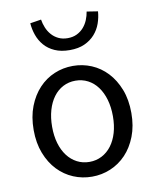

<svg xmlns="http://www.w3.org/2000/svg" viewBox="-83 -795 709 871"><g transform="rotate(-10 271.0 -359.0)"><path d="M271 12Q226 12 185.5 -5Q145 -22 114 -54.5Q83 -87 64.5 -134.5Q46 -182 46 -242Q46 -303 64.5 -350.5Q83 -398 114 -431Q145 -464 185.5 -481Q226 -498 271 -498Q316 -498 356.5 -481Q397 -464 428 -431Q459 -398 477.5 -350.5Q496 -303 496 -242Q496 -182 477.5 -134.5Q459 -87 428 -54.5Q397 -22 356.5 -5Q316 12 271 12ZM271 -56Q302 -56 328 -69.5Q354 -83 372.5 -107.5Q391 -132 401 -166Q411 -200 411 -242Q411 -284 401 -318.5Q391 -353 372.5 -378Q354 -403 328 -416.5Q302 -430 271 -430Q240 -430 214 -416.5Q188 -403 169.5 -378Q151 -353 141 -318.5Q131 -284 131 -242Q131 -200 141 -166Q151 -132 169.5 -107.5Q188 -83 214 -69.5Q240 -56 271 -56ZM271 -571Q231 -571 202 -584Q173 -597 154.5 -618.5Q136 -640 126.5 -667Q117 -694 115 -722L166 -730Q169 -711 176.5 -692.5Q184 -674 197 -659Q210 -644 228.5 -635Q247 -626 271 -626Q295 -626 313.5 -635Q332 -644 345 -659Q358 -674 365.5 -692.5Q373 -711 376 -730L427 -722Q425 -694 415.5 -667Q406 -640 387 -618.5Q368 -597 339.5 -584Q311 -571 271 -571Z"/></g></svg>

Font: SourceSansPro
Style: Book
Weight: 400
Designer: Paul D. Hunt
Foundry: Adobe Systems Incorporated
Version: Version 2.021;PS 2.000;hotconv 1.0.86;makeotf.lib2.5.63406